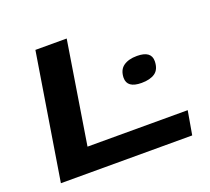

<svg xmlns="http://www.w3.org/2000/svg" viewBox="-119 -851 1097 1003"><g transform="rotate(-20 429.0 -350.0)"><path d="M57 0 170 -700H344L253 -132H810L787 0ZM553 -405Q554 -449 582 -469Q610 -489 657 -489Q737 -489 736 -431Q735 -386 708 -367Q681 -348 633 -348Q553 -348 553 -405Z"/></g></svg>

Font: Georama Extra Expanded SemiBold
Style: Italic
Weight: 600
Width: 8
Italic angle: -9°
Designer: Jean-Baptiste Levee
Foundry: Production Type
Version: Version 1.000